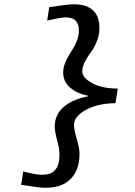

<svg xmlns="http://www.w3.org/2000/svg" viewBox="-20 -732 640 908"><path d="M147 151.9 80.1 142.1 89.8 79.1 133.8 88.9Q159.2 94.7 179.4 94.5Q199.7 94.2 212.9 90.1Q226.1 85.9 235.6 76.9Q245.1 67.9 250 58.8Q254.9 49.8 257.6 36.6Q260.3 23.4 260.7 14.9Q261.2 6.3 261.2 -5.9Q261.2 -27.3 250 -69.1Q238.8 -110.8 238.8 -134.8Q238.8 -164.6 252 -189.7Q265.1 -214.8 287.6 -231.7Q310.1 -248.5 337.2 -259.5Q364.3 -270.5 395 -275.9V-279.8Q345.2 -289.1 312 -317.4Q278.8 -345.7 278.8 -389.2Q278.8 -409.7 286.4 -430.4Q293.9 -451.2 304.9 -469Q315.9 -486.8 326.9 -504.9Q337.9 -522.9 345.5 -544.4Q353 -565.9 353 -586.9Q353 -625 329.8 -640.6Q306.6 -656.2 251 -645L203.1 -634.8L212.9 -698.2L283.2 -708Q366.2 -720.2 408.2 -692.4Q450.2 -664.6 450.2 -600.1Q450.2 -566.4 437.5 -535.4Q424.8 -504.4 409.7 -484.9Q394.5 -465.3 381.8 -440.9Q369.1 -416.5 369.1 -394Q369.1 -364.7 415.3 -339.1Q461.4 -313.5 537.1 -313L525.9 -244.1Q440.4 -242.7 385.3 -211.9Q330.1 -181.2 330.1 -142.1Q330.1 -118.7 343 -75Q356 -31.2 356 -4.9Q356 81.5 303 124.3Q250 167 147 151.9Z"/></svg>

Font: Office Code Pro Medium Italic
Style: Regular
Weight: 500
Italic angle: -9°
Designer: Nathan Rutzky & Paul D. Hunt
Foundry: Adobe Systems Incorporated
Version: Version 1.004;PS 001.004;hotconv 1.0.70;makeotf.lib2.5.58329